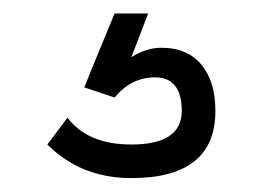

<svg xmlns="http://www.w3.org/2000/svg" viewBox="-20 -44 382 279"><path d="M195.3 -24.4Q189.5 -8.8 170.9 39.1Q192.4 25.4 214.8 25.4Q252 25.4 272.5 49.8Q293 74.2 293 117.2Q293 214.8 170.9 214.8Q97.7 214.8 48.8 166Q58.6 153.3 78.1 127Q107.4 166 170.9 166Q244.1 166 244.1 117.2Q244.1 68.4 205.1 68.4Q170.9 68.4 146.5 97.7Q131.8 92.8 102.5 83Q113.3 55.7 146.5 -24.4Q159.2 -24.4 195.3 -24.4Z"/></svg>

Font: ZAANS 2018
Style: Regular
Weight: 400
Designer: Counter Creatives
Version: Version 1.0 - 24-01-18